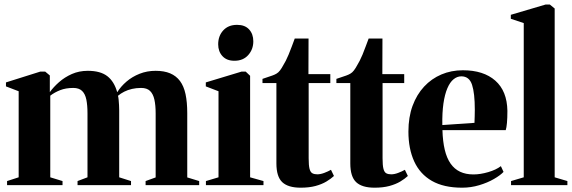

<svg xmlns="http://www.w3.org/2000/svg" viewBox="-20 -838 2591 869"><path d="M12 0V-18.5L64.5 -35.5V-425L7 -447V-465L162.5 -514H184.5L205.5 -496.5V-421Q222 -444 247.2 -466.2Q272.5 -488.5 305.2 -503Q338 -517.5 377.5 -517.5Q434.5 -517.5 465.8 -493.2Q497 -469 510.5 -420.5Q527 -447 552.8 -469Q578.5 -491 612 -504.2Q645.5 -517.5 684.5 -517.5Q723 -517.5 750.2 -506Q777.5 -494.5 794.8 -471.2Q812 -448 819.8 -411.8Q827.5 -375.5 827.5 -326V-35L881.5 -18.5V0H639V-18.5L684.5 -35V-325Q684.5 -361.5 678.8 -387.2Q673 -413 659 -426.5Q645 -440 618.5 -440Q596.5 -440 577.2 -435.5Q558 -431 542.2 -423Q526.5 -415 514 -404.5Q516 -397.5 517 -386Q518 -374.5 518.8 -362Q519.5 -349.5 519.5 -338V-35.5L573 -18.5V0H331V-18.5L376 -35.5V-325Q376 -361.5 370.8 -387.2Q365.5 -413 351.5 -426.5Q337.5 -440 311.5 -440Q278 -440 252.5 -430Q227 -420 207.5 -405V-35.5L263 -18.5V0Z M912 0V-18.5L969 -35.5V-425L911.5 -447V-465L1073.5 -514H1092L1112 -495V-35.5L1172.5 -18.5V0ZM1040.5 -563Q1006 -563 986.8 -584Q967.5 -605 967.5 -637.5Q967.5 -675.5 990.5 -700.5Q1013.5 -725.5 1052.5 -725.5H1053.5Q1088.5 -725.5 1107.5 -704.8Q1126.5 -684 1126.5 -651Q1126.5 -614.5 1103.5 -588.8Q1080.5 -563 1041.5 -563Z M1341 11.5Q1284 11.5 1257.5 -13.5Q1231 -38.5 1231 -98.5V-462H1168V-481Q1177.5 -484.5 1189.2 -488.2Q1201 -492 1212.2 -496Q1223.5 -500 1231 -504.5Q1240 -509.5 1247.5 -519.5Q1255 -529.5 1261.2 -541.2Q1267.5 -553 1273.5 -563Q1279 -573.5 1286.2 -590.8Q1293.5 -608 1300.8 -628Q1308 -648 1314 -663.5H1376.5L1376 -502.5H1475V-462H1377V-121.5Q1377 -89.5 1381 -74Q1385 -58.5 1393.8 -53.8Q1402.5 -49 1416 -49Q1430.5 -49 1447.8 -55.5Q1465 -62 1478 -69.5L1491.5 -41.5Q1477.5 -28.5 1457 -16.2Q1436.5 -4 1407.8 3.8Q1379 11.5 1341 11.5Z M1675.5 11.5Q1618.5 11.5 1592 -13.5Q1565.5 -38.5 1565.5 -98.5V-462H1502.5V-481Q1512 -484.5 1523.8 -488.2Q1535.5 -492 1546.8 -496Q1558 -500 1565.5 -504.5Q1574.5 -509.5 1582 -519.5Q1589.5 -529.5 1595.8 -541.2Q1602 -553 1608 -563Q1613.5 -573.5 1620.8 -590.8Q1628 -608 1635.2 -628Q1642.5 -648 1648.5 -663.5H1711L1710.5 -502.5H1809.5V-462H1711.5V-121.5Q1711.5 -89.5 1715.5 -74Q1719.5 -58.5 1728.2 -53.8Q1737 -49 1750.5 -49Q1765 -49 1782.2 -55.5Q1799.5 -62 1812.5 -69.5L1826 -41.5Q1812 -28.5 1791.5 -16.2Q1771 -4 1742.2 3.8Q1713.5 11.5 1675.5 11.5Z M2071.5 11.5Q1988.5 11.5 1934.8 -19.2Q1881 -50 1854.8 -107.2Q1828.5 -164.5 1828.5 -242.5Q1828.5 -307.5 1847.2 -358.8Q1866 -410 1899.5 -446Q1933 -482 1977.8 -501Q2022.5 -520 2075 -520Q2168.5 -520 2221.8 -473Q2275 -426 2276.5 -336.5Q2276.5 -303.5 2274.5 -281.8Q2272.5 -260 2269 -249H1982.5Q1984 -198 1993 -160.2Q2002 -122.5 2019.2 -97.8Q2036.5 -73 2062.2 -60.8Q2088 -48.5 2123 -48.5Q2154 -48.5 2189.8 -59Q2225.5 -69.5 2247 -86L2259 -60Q2244.5 -44.5 2215.5 -27.8Q2186.5 -11 2149 0.2Q2111.5 11.5 2071.5 11.5ZM1982 -272 2127.5 -282Q2128.5 -298 2128.5 -312Q2128.5 -326 2129 -341.5Q2129 -416 2116.5 -454.2Q2104 -492.5 2068 -492.5Q2049 -492.5 2032.8 -479.2Q2016.5 -466 2004.8 -438.5Q1993 -411 1987 -369.5Q1981 -328 1982 -272Z M2350.5 -35.5V-733.5L2292 -753V-771L2449.5 -817.5H2468.5L2490.5 -799.5V-35.5L2548 -18.5V0H2293V-18.5Z"/></svg>

Font: Merriweather 144pt
Style: Bold
Weight: 700
Version: Version 2.100